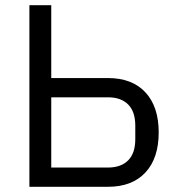

<svg xmlns="http://www.w3.org/2000/svg" viewBox="-20 -718 670 738"><path d="M93 0V-698H177V-418H395Q488 -418 539 -363Q590 -308 590 -209Q590 -110 539 -55Q488 0 395 0ZM177 -74H395Q445 -74 472.5 -101.5Q500 -129 500 -183V-235Q500 -289 472.5 -316.5Q445 -344 395 -344H177Z"/></svg>

Font: Anuphan
Style: Regular
Weight: 400
Designer: Mike Abbink, Paul van der Laan, Pieter van Rosmalen, Mint Tantisuwanna
Foundry: Bold Monday; Cadson Demak
Version: Version 3.002;hotconv 1.0.109;makeotfexe 2.5.65596